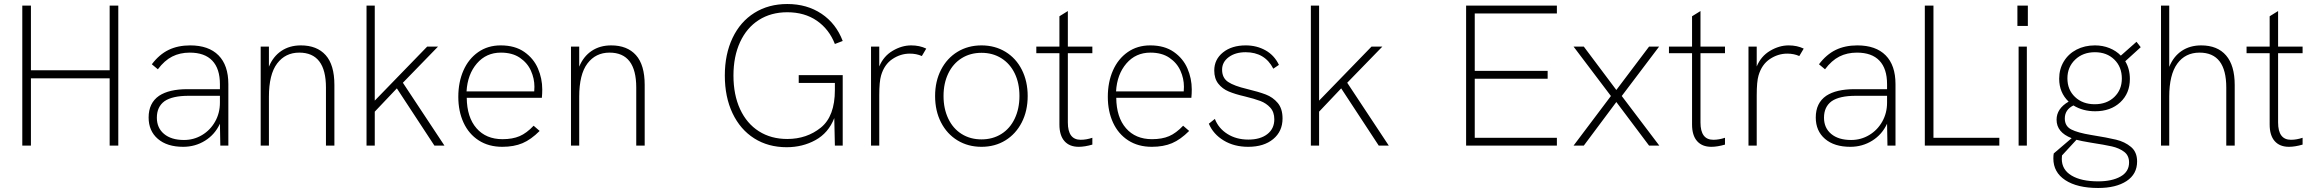

<svg xmlns="http://www.w3.org/2000/svg" viewBox="-20 -725 11519 956"><path d="M91 -697H134V-375H526V-697H569V0H526V-335H134V0H91Z M1075 -109Q1050 -55 1001 -24.5Q952 6 892 6Q812 6 766 -33.5Q720 -73 720 -140Q720 -212 772 -248Q822 -281 913 -281H1075V-306Q1075 -383 1037 -423Q999 -463 925 -463Q876 -463 837.5 -443.5Q799 -424 766 -380L736 -405Q773 -454 819.5 -476.5Q866 -499 927 -499Q1019 -499 1068 -449.5Q1117 -400 1117 -306V0H1077ZM896 -28Q945 -28 986 -52.5Q1027 -77 1051 -119.5Q1075 -162 1075 -214V-248H919Q838 -248 799 -221Q761 -193 761 -139Q761 -88 797 -58Q833 -28 896 -28Z M1278 -493H1319V-393Q1340 -444 1381 -471.5Q1422 -499 1478 -499Q1558 -499 1601.5 -450.5Q1645 -402 1645 -302V0H1603V-289Q1603 -463 1470 -463Q1401 -463 1360 -409Q1319 -355 1319 -243V0H1278Z M1956 -285 1846 -169V0H1805V-697H1846V-224L2107 -493H2161L1986 -313L2193 0H2143Z M2262 -243Q2262 -316 2287.5 -374Q2313 -432 2361 -465.5Q2409 -499 2473 -499Q2544 -499 2590.5 -466.5Q2637 -434 2658.5 -384Q2680 -334 2680 -280Q2680 -258 2678 -238H2304Q2305 -141 2352.5 -86.5Q2400 -32 2482 -32Q2532 -32 2567 -47Q2602 -62 2637 -99L2667 -73Q2624 -30 2581.5 -12Q2539 6 2481 6Q2413 6 2363.5 -26Q2314 -58 2288 -114.5Q2262 -171 2262 -243ZM2640 -270 2641 -293Q2641 -334 2623.5 -373Q2606 -412 2568.5 -437.5Q2531 -463 2474 -463Q2401 -463 2354.5 -409Q2308 -355 2303 -270Z M2823 -493H2864V-393Q2885 -444 2926 -471.5Q2967 -499 3023 -499Q3103 -499 3146.5 -450.5Q3190 -402 3190 -302V0H3148V-289Q3148 -463 3015 -463Q2946 -463 2905 -409Q2864 -355 2864 -243V0H2823Z M3589 -349Q3589 -455 3627.5 -536Q3666 -617 3736.5 -661Q3807 -705 3900 -705Q3998 -705 4070.5 -656.5Q4143 -608 4176 -521L4137 -506Q4108 -580 4047 -622Q3986 -664 3900 -664Q3819 -664 3758.5 -625.5Q3698 -587 3665 -515.5Q3632 -444 3632 -349Q3632 -253 3665 -181.5Q3698 -110 3758.5 -71.5Q3819 -33 3900 -33Q3997 -33 4067 -89.5Q4137 -146 4137 -277V-312H3957V-351H4176V0H4137L4134 -137Q4105 -63 4040.5 -27.5Q3976 8 3897 8Q3805 8 3735.5 -36Q3666 -80 3627.5 -161Q3589 -242 3589 -349Z M4317 -493H4358V-394Q4379 -445 4424.5 -472Q4470 -499 4517 -499Q4559 -499 4592 -483L4570 -446Q4543 -458 4510 -458Q4464 -458 4423.5 -431Q4383 -404 4367 -349Q4358 -319 4358 -250V0H4317Z M4636 -247Q4636 -320 4665.5 -377.5Q4695 -435 4747.5 -467Q4800 -499 4867 -499Q4934 -499 4986.5 -467Q5039 -435 5068 -377.5Q5097 -320 5097 -247Q5097 -173 5067.5 -115.5Q5038 -58 4986 -26Q4934 6 4867 6Q4800 6 4747.5 -26Q4695 -58 4665.5 -115.5Q4636 -173 4636 -247ZM5056 -247Q5056 -311 5032.5 -359.5Q5009 -408 4966 -435Q4923 -462 4867 -462Q4811 -462 4768 -435Q4725 -408 4701.5 -359Q4678 -310 4678 -247Q4678 -184 4701.5 -134.5Q4725 -85 4768 -58Q4811 -31 4867 -31Q4923 -31 4966 -58Q5009 -85 5032.5 -134.5Q5056 -184 5056 -247Z M5255 -105V-460H5140V-493H5255V-644L5297 -670V-493H5419V-460H5297V-115Q5297 -29 5361 -29Q5389 -29 5419 -39V-5Q5381 6 5351 6Q5305 6 5280 -22.5Q5255 -51 5255 -105Z M5496 -243Q5496 -316 5521.5 -374Q5547 -432 5595 -465.5Q5643 -499 5707 -499Q5778 -499 5824.5 -466.5Q5871 -434 5892.5 -384Q5914 -334 5914 -280Q5914 -258 5912 -238H5538Q5539 -141 5586.5 -86.5Q5634 -32 5716 -32Q5766 -32 5801 -47Q5836 -62 5871 -99L5901 -73Q5858 -30 5815.5 -12Q5773 6 5715 6Q5647 6 5597.5 -26Q5548 -58 5522 -114.5Q5496 -171 5496 -243ZM5874 -270 5875 -293Q5875 -334 5857.5 -373Q5840 -412 5802.5 -437.5Q5765 -463 5708 -463Q5635 -463 5588.5 -409Q5542 -355 5537 -270Z M5999 -109 6029 -133Q6047 -86 6091.5 -58Q6136 -30 6196 -30Q6255 -30 6290 -57Q6325 -84 6325 -131Q6325 -167 6305 -189Q6285 -211 6256 -222Q6227 -233 6178 -245Q6130 -256 6098 -269.5Q6066 -283 6046 -308.5Q6026 -334 6026 -374Q6026 -429 6069.5 -464Q6113 -499 6183 -499Q6237 -499 6281 -474.5Q6325 -450 6348 -402L6320 -383Q6278 -465 6182 -465Q6131 -465 6098 -440.5Q6065 -416 6065 -378Q6065 -337 6095 -317Q6125 -297 6189 -282Q6247 -268 6282.5 -254.5Q6318 -241 6342 -212.5Q6366 -184 6366 -135Q6366 -71 6319.5 -32.5Q6273 6 6195 6Q6125 6 6073 -25.5Q6021 -57 5999 -109Z M6658 -285 6548 -169V0H6507V-697H6548V-224L6809 -493H6863L6688 -313L6895 0H6845Z M7280 -697H7732V-658H7323V-372H7686V-333H7323V-39H7732V0H7280Z M8001 -247 7815 -493H7866L8028 -277L8191 -493H8241L8055 -247L8242 0H8191L8028 -217L7866 0H7815Z M8405 -105V-460H8290V-493H8405V-644L8447 -670V-493H8569V-460H8447V-115Q8447 -29 8511 -29Q8539 -29 8569 -39V-5Q8531 6 8501 6Q8455 6 8430 -22.5Q8405 -51 8405 -105Z M8686 -493H8727V-394Q8748 -445 8793.5 -472Q8839 -499 8886 -499Q8928 -499 8961 -483L8939 -446Q8912 -458 8879 -458Q8833 -458 8792.5 -431Q8752 -404 8736 -349Q8727 -319 8727 -250V0H8686Z M9376 -109Q9351 -55 9302 -24.5Q9253 6 9193 6Q9113 6 9067 -33.5Q9021 -73 9021 -140Q9021 -212 9073 -248Q9123 -281 9214 -281H9376V-306Q9376 -383 9338 -423Q9300 -463 9226 -463Q9177 -463 9138.5 -443.5Q9100 -424 9067 -380L9037 -405Q9074 -454 9120.5 -476.5Q9167 -499 9228 -499Q9320 -499 9369 -449.5Q9418 -400 9418 -306V0H9378ZM9197 -28Q9246 -28 9287 -52.5Q9328 -77 9352 -119.5Q9376 -162 9376 -214V-248H9220Q9139 -248 9100 -221Q9062 -193 9062 -139Q9062 -88 9098 -58Q9134 -28 9197 -28Z M9564 -697H9607V-39H9935V0H9564Z M10031 -493H10072V0H10031ZM10025 -697H10077V-596H10025Z M10204 64Q10204 48 10206 39L10295 -37Q10220 -66 10220 -129Q10220 -184 10280 -219Q10233 -264 10233 -333Q10233 -381 10256 -419Q10279 -457 10319.5 -478Q10360 -499 10411 -499Q10450 -499 10483.5 -485.5Q10517 -472 10540 -448L10618 -517L10639 -490L10562 -420Q10585 -382 10585 -332Q10585 -260 10537 -215.5Q10489 -171 10412 -171Q10351 -171 10304 -200Q10261 -179 10261 -135Q10261 -97 10293 -80.5Q10325 -64 10392 -53Q10473 -40 10516.5 -29.5Q10560 -19 10590.5 6.5Q10621 32 10621 79Q10621 142 10568.5 176.5Q10516 211 10427 211Q10323 211 10263.5 172Q10204 133 10204 64ZM10545 -334Q10545 -392 10507.5 -428.5Q10470 -465 10411 -465Q10351 -465 10312.5 -428Q10274 -391 10274 -335Q10274 -278 10312 -242Q10350 -206 10410 -206Q10470 -206 10507.5 -242Q10545 -278 10545 -334ZM10427 178Q10496 178 10538.5 154Q10581 130 10581 84Q10581 49 10556 30.5Q10531 12 10495.5 4Q10460 -4 10389 -15Q10341 -23 10319 -29L10247 49Q10246 55 10246 66Q10246 120 10294.5 149Q10343 178 10427 178Z M10740 -697H10781V-392Q10802 -444 10843 -471.5Q10884 -499 10940 -499Q11021 -499 11064 -449Q11107 -399 11107 -302V0H11065V-289Q11065 -463 10932 -463Q10861 -463 10821 -408Q10781 -353 10781 -243V0H10740Z M11281 -105V-460H11166V-493H11281V-644L11323 -670V-493H11445V-460H11323V-115Q11323 -29 11387 -29Q11415 -29 11445 -39V-5Q11407 6 11377 6Q11331 6 11306 -22.5Q11281 -51 11281 -105Z"/></svg>

Font: Hanken Grotesk ExtraLight
Style: Regular
Weight: 200
Designer: Alfredo Marco Pradil
Foundry: Hanken Design Co.
Version: Version 3.014